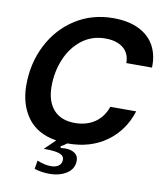

<svg xmlns="http://www.w3.org/2000/svg" viewBox="-103 -860 982 1156"><g transform="rotate(10 388.0 -282.0)"><path d="M200 -308Q200 -218 245 -166.5Q290 -115 376 -115Q445 -115 496 -148.5Q547 -182 570 -248H728Q690 -127 592.5 -56.5Q495 14 356 14H353Q338 26 315 39L320 48Q342 46 347 46Q382 46 404.5 61.5Q427 77 427 106Q427 157 384 185Q341 213 278 213Q231 213 186 199L195 147Q241 166 279 166Q309 166 326.5 153Q344 140 344 116Q344 89 311.5 79.5Q279 70 219 71L284 8Q166 -11 107.5 -91.5Q49 -172 49 -290Q49 -424 106 -535.5Q163 -647 265 -712Q367 -777 496 -777Q589 -777 653 -745.5Q717 -714 748 -657Q779 -600 776 -524H619Q619 -584 579 -616Q539 -648 470 -648Q388 -648 326.5 -600.5Q265 -553 232.5 -475Q200 -397 200 -308Z"/></g></svg>

Font: Open Sauce One
Style: Bold Italic
Weight: 700
Italic angle: -10°
Designer: Alfredo Marco Pradil
Foundry: Creative Sauce Fz LLC
Version: Version 1.477